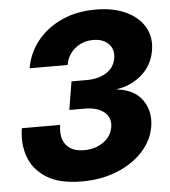

<svg xmlns="http://www.w3.org/2000/svg" viewBox="-53 -787 752 848"><g transform="rotate(-5 323.0 -363.5)"><path d="M276.9 11.7Q178.2 11.7 120.6 -24.2Q63 -60.1 42 -118.7Q21 -177.2 32.2 -245.6H202.1Q192.9 -189 218.3 -157Q243.7 -125 297.9 -125Q347.7 -125 383.5 -150.4Q419.4 -175.8 425.8 -215.8Q432.6 -257.3 402.6 -282.5Q372.6 -307.6 315.9 -307.6H248L268.6 -432.6H336.4Q389.6 -432.6 424.3 -455.3Q459 -478 465.3 -517.6Q472.2 -556.6 448 -581.5Q423.8 -606.4 379.4 -606.4Q333.5 -606.4 299.6 -578.9Q265.6 -551.3 257.8 -506.3H89.4Q100.6 -572.8 142.3 -625.5Q184.1 -678.2 250.5 -708.7Q316.9 -739.3 401.9 -739.3Q479.5 -739.3 535.4 -713.4Q591.3 -687.5 617.9 -642.1Q644.5 -596.7 634.8 -538.1Q624 -473.1 576.7 -431.6Q529.3 -390.1 465.8 -380.9V-379.4Q543.9 -370.1 578.4 -319.6Q612.8 -269 602.1 -203.6Q591.8 -141.6 546.9 -93Q502 -44.4 432.1 -16.4Q362.3 11.7 276.9 11.7Z"/></g></svg>

Font: Inter Display Extra Bold
Style: Italic
Weight: 800
Italic angle: -9.39999°
Designer: Rasmus Andersson
Foundry: rsms
Version: Version 4.000;git-4fc901f